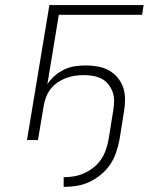

<svg xmlns="http://www.w3.org/2000/svg" viewBox="-20 -550 640 754"><path d="M230 184V146Q250 146 270.5 142.5Q291 139 310 130.5Q329 122 346.5 108.5Q364 95 376 77.5Q388 60 395 40Q402 20 406 0L425 -118Q428 -137 428 -155Q428 -173 422 -189.5Q416 -206 405 -219.5Q394 -233 378.5 -241Q363 -249 345 -252Q327 -255 309 -255Q291 -255 274 -252.5Q257 -250 239.5 -243.5Q222 -237 206.5 -226.5Q191 -216 179.5 -201.5Q168 -187 161.5 -170Q155 -153 152 -136L129 0H86L174 -530H544L538 -492H211L166 -219Q178 -238 195.5 -253Q213 -268 233.5 -277.5Q254 -287 275.5 -290Q297 -293 318 -293Q342 -293 365.5 -288.5Q389 -284 408.5 -273Q428 -262 442.5 -244.5Q457 -227 464 -205.5Q471 -184 471 -160Q471 -136 467 -112L449 0Q444 25 435.5 50Q427 75 412 97Q397 119 375.5 136.5Q354 154 330 165Q306 176 280.5 180Q255 184 230 184Z"/></svg>

Font: Iosevka Curly XLtExObl
Style: Regular
Weight: 200
Width: 7
Italic angle: -9°
Monospace: yes
Designer: Belleve Invis
Foundry: Belleve Invis
Version: Version 11.0.1; ttfautohint (v1.8.3)